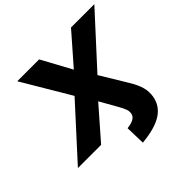

<svg xmlns="http://www.w3.org/2000/svg" viewBox="-290 -907 1298 1298"><g transform="rotate(-45 359.0 -258.0)"><path d="M360 189 356 47Q399 42 420 28.5Q441 15 444 -8Q447 -28 439 -48Q431 -68 416 -95L344 -222L150 0H-72L257 -361L53 -705H262L379 -490L567 -705H790L466 -351L581 -161Q614 -107 625 -65Q636 -23 629 17Q617 92 552 134.5Q487 177 360 189Z"/></g></svg>

Font: Mulish Black
Style: Italic
Weight: 900
Italic angle: -9°
Designer: Vernon Adams
Foundry: Vernon Adams
Version: Version 3.603; ttfautohint (v1.8.3)